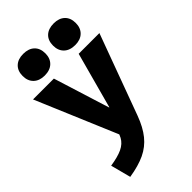

<svg xmlns="http://www.w3.org/2000/svg" viewBox="-293 -847 1166 1166"><g transform="rotate(-45 290.5 -264.0)"><path d="M56 100Q122 90 160 72Q198 54 216 21Q234 -12 238 -66L247 52L5 -520H184L297 -159H299L397 -520H575L384 -1Q357 72 319.5 118.5Q282 165 227 191Q172 217 90 230ZM158 -572Q113 -572 87 -597Q61 -622 61 -665Q61 -709 87 -733.5Q113 -758 158 -758Q204 -758 230 -733.5Q256 -709 256 -665Q256 -622 230 -597Q204 -572 158 -572ZM420 -572Q374 -572 348 -597Q322 -622 322 -665Q322 -709 348 -733.5Q374 -758 420 -758Q465 -758 491 -733.5Q517 -709 517 -665Q517 -622 491 -597Q465 -572 420 -572Z"/></g></svg>

Font: M PLUS 2 Thin ExtraBold
Style: Regular
Weight: 800
Version: Version 1.001